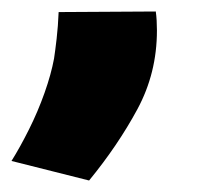

<svg xmlns="http://www.w3.org/2000/svg" viewBox="-102 -132 348 334"><path d="M0 -111 169 -112Q170 -105 170.5 -96.5Q171 -88 171 -79Q171 -5 137 58Q103 121 53 182L-82 148Q-67 124 -51.5 93Q-36 62 -24.5 29.5Q-13 -3 -8 -30Q-6 -43 -3.5 -64.5Q-1 -86 0 -111Z"/></svg>

Font: Georama SemiCondensed Black
Style: Italic
Weight: 900
Width: 4
Italic angle: -9°
Designer: Jean-Baptiste Levee
Foundry: Production Type
Version: Version 1.000